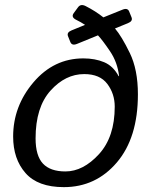

<svg xmlns="http://www.w3.org/2000/svg" viewBox="-20 -749 603 777"><path d="M33.2 -196.3Q33.2 -319.3 115.5 -416Q197.8 -512.7 317.4 -512.7Q364.7 -512.7 401.4 -497.3Q438 -481.9 460 -440.9H461.9Q455.6 -496.6 425.3 -541.5Q395 -586.4 376.5 -606L291.5 -571.3Q271 -563 264.6 -579.1L255.4 -602.1Q249 -617.7 269.5 -626L324.2 -648.4Q307.1 -659.7 288.1 -668.9Q266.6 -679.7 278.3 -695.8L295.9 -719.7Q306.6 -734.4 326.2 -724.6Q366.7 -704.1 398.4 -678.7L476.1 -710Q496.6 -718.3 502.9 -702.1L512.2 -679.2Q518.6 -663.6 498 -655.3L445.3 -633.8Q472.2 -602.5 505.1 -534.9Q538.1 -467.3 538.1 -367.2Q538.1 -191.4 452.9 -91.6Q367.7 8.3 238.3 8.3Q133.3 8.3 83.3 -48.6Q33.2 -105.5 33.2 -196.3ZM124 -189Q124 -118.7 153.8 -86.9Q183.6 -55.2 244.6 -55.2Q316.4 -55.2 380.4 -125Q444.3 -194.8 444.3 -317.4Q444.3 -369.6 414.3 -409.4Q384.3 -449.2 320.8 -449.2Q244.6 -449.2 184.3 -382.1Q124 -314.9 124 -189Z"/></svg>

Font: Istok Web
Style: Italic
Weight: 400
Italic angle: -13°
Designer: Andrey V. Panov
Foundry: Andrey V. Panov
Version: Version 1.0.2g